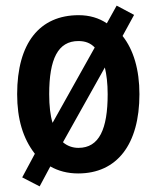

<svg xmlns="http://www.w3.org/2000/svg" viewBox="-20 -607 559 683"><path d="M476 -272C476 -359 455 -430 416 -479L457 -554L395 -587L360 -524C332 -543 298 -553 260 -553C121 -553 41 -454 41 -272C41 -183 62 -114 104 -60L59 24L121 56L159 -15C187 1 220 10 258 10C396 10 476 -93 476 -272ZM155 -272C155 -397 186 -461 259 -461C283 -461 302 -454 317 -438L167 -170C159 -196 155 -230 155 -272ZM363 -272C363 -148 333 -81 259 -81C238 -81 219 -88 204 -101L353 -367C359 -342 363 -310 363 -272Z"/></svg>

Font: Noto Sans Khmer Condensed SemiBold
Style: Regular
Weight: 600
Width: 3
Designer: Danh Hong and the Monotype Design Team
Foundry: Monotype Imaging Inc.
Version: Version 2.004